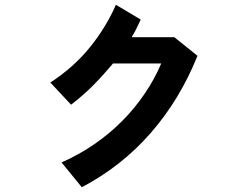

<svg xmlns="http://www.w3.org/2000/svg" viewBox="-20 -703 1040 805"><path d="M808 -469Q734 -285 611.5 -145Q489 -5 323 82L238 -22Q311 -54 375.5 -98.5Q440 -143 493 -196.5Q546 -250 587.5 -311.5Q629 -373 656 -437H454Q413 -388 371.5 -346Q330 -304 278 -264L191 -357Q287 -419 355.5 -503Q424 -587 466 -683L570 -621Q558 -595 550.5 -580Q543 -565 532 -547H711Z"/></svg>

Font: NanumGothicCoding
Style: Bold
Weight: 700
Monospace: yes
Designer: Kwon Bruce; Nicolas Noh; Sung-woo Choi; Go-un Cha; Soo-hyun Park;
Foundry: NHN Corporation
Version: Version 2.000;PS 1;hotconv 1.0.49;makeotf.lib2.0.14853